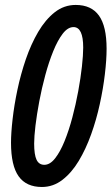

<svg xmlns="http://www.w3.org/2000/svg" viewBox="-20 -744 450 774"><path d="M148.9 9.8Q85.9 9.8 55.2 -33.2Q24.4 -76.2 24.4 -168.5Q24.4 -208 30.8 -263.9Q37.1 -319.8 50.3 -382.3Q63.5 -444.8 84.2 -505.4Q105 -565.9 134 -615.5Q163.1 -665 200.7 -694.6Q238.3 -724.1 285.2 -724.1Q348.1 -724.1 378.9 -681.2Q409.7 -638.2 409.7 -547.4Q409.7 -502.9 402.8 -445.1Q396 -387.2 382.3 -324.5Q368.7 -261.7 347.4 -202.4Q326.2 -143.1 297.4 -95.2Q268.6 -47.4 231.4 -18.8Q194.3 9.8 148.9 9.8ZM158.7 -79.6Q181.6 -79.6 202.1 -105.7Q222.7 -131.8 240.2 -175Q257.8 -218.3 271.7 -270.8Q285.6 -323.2 295.4 -376.5Q305.2 -429.7 310.3 -476.1Q315.4 -522.5 315.4 -552.2Q315.4 -634.8 276.4 -634.8Q253.4 -634.8 232.9 -608.2Q212.4 -581.5 194.6 -537.6Q176.8 -493.7 162.6 -441.2Q148.4 -388.7 138.4 -335.7Q128.4 -282.7 123 -237.8Q117.7 -192.9 117.7 -165.5Q117.7 -120.1 127.4 -99.9Q137.2 -79.6 158.7 -79.6Z"/></svg>

Font: Open Sans Condensed SemiBold
Style: Italic
Weight: 600
Width: 3
Italic angle: -12°
Designer: Monotype Design Team
Foundry: Monotype Imaging Inc.
Version: Version 3.000; ttfautohint (v1.8.4)